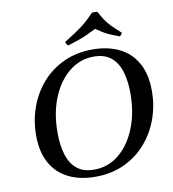

<svg xmlns="http://www.w3.org/2000/svg" viewBox="-99 -1012 1000 1113"><g transform="rotate(-10 401.0 -455.0)"><path d="M484 -715Q571 -715 638 -683Q705 -651 743 -585Q781 -519 781 -418Q781 -334 753.5 -256.5Q726 -179 673.5 -118Q621 -57 545 -21Q469 15 372 15Q285 15 218 -17Q151 -49 113 -115Q75 -181 75 -282Q75 -366 102.5 -443.5Q130 -521 182.5 -582Q235 -643 311 -679Q387 -715 484 -715ZM373 -27Q455 -27 518.5 -78.5Q582 -130 619 -220.5Q656 -311 656 -427Q656 -498 639.5 -553.5Q623 -609 585 -641Q547 -673 483 -673Q402 -673 338 -621.5Q274 -570 237 -480Q200 -390 200 -273Q200 -203 216.5 -147Q233 -91 271 -59Q309 -27 373 -27ZM349 -762Q344 -767 340.5 -772Q337 -777 335 -785Q372 -808 397 -824.5Q422 -841 440.5 -855Q459 -869 477 -885.5Q495 -902 517 -925Q533 -928 549 -925Q566 -894 579.5 -873.5Q593 -853 613 -832.5Q633 -812 668 -781Q662 -768 653 -762Q620 -774 597.5 -784Q575 -794 557 -805Q539 -816 519 -830Q492 -816 468 -805Q444 -794 416 -784Q388 -774 349 -762Z"/></g></svg>

Font: Poltawski Nowy
Style: Italic
Weight: 400
Italic angle: -12°
Designer: Adam Pótawski, Mateusz Machalski, Borys Kosmynka, Ania Wieluska
Foundry: Capitalics.wtf
Version: Version 1.001;gftools[0.9.25]